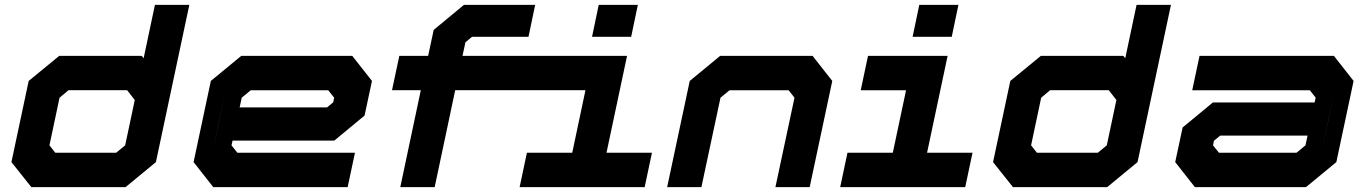

<svg xmlns="http://www.w3.org/2000/svg" viewBox="-20 -770 5616 790"><path d="M496.5 0H109L27 -103L98 -437L223.5 -540H563L571 -530.5L617.5 -750H759L621.5 -103ZM458 -141.5 495 -172 534.5 -358.5 503 -399H262L225 -368L183.5 -172L207.5 -141.5Z M1429.5 -540 1510.5 -437 1480 -294.5 1355.5 -191.5H937L932.5 -172L956.5 -141.5H1440.5L1410.5 0H857.5L776.5 -103L847.5 -437L972.5 -540ZM1330.5 -398.5H1011.5L974.5 -368L966 -328H1325.5L1351 -349L1355 -368ZM910 -403 853 -137 880 -262Z M1627 0 1711.5 -399H1593L1623 -540H1741.5L1764.5 -647L1889 -750H2182L2154.5 -618.5H1922L1895 -596L1883 -540H2560L2475.5 -141.5H2662.5L2632.5 0H2118L2148 -141.5H2334.5L2389 -399H1853L1768.5 0ZM2416 -618.5 2443.5 -750H2604.5L2577 -618.5Z M2725 0 2818 -437 2943 -540H3323.5L3404.5 -437L3311.5 0H3170.5L3249 -368L3225 -398.5H2981.5L2944.5 -368L2866 0Z M3735 -618.5 3762.5 -750H3923.5L3896 -618.5ZM3437 0 3467 -141.5H3653.5L3708 -398.5H3521.5L3551.5 -540H3879L3794.5 -141.5H3981.5L3951.5 0Z M4535.5 0H4148L4066 -103L4137 -437L4262.5 -540H4602L4610 -530.5L4656.5 -750H4798L4660.5 -103ZM4497 -141.5 4534 -172 4573.5 -358.5 4542 -399H4301L4264 -368L4222.5 -172L4246.5 -141.5Z M4896.5 0 4815.5 -103 4846 -245.5 4970.5 -348.5H5389L5393.5 -368L5369.5 -398.5H4885.5L4915.5 -540H5468.5L5549.5 -437L5478.5 -103L5353.5 0ZM4995.5 -141.5H5314.5L5351.5 -172L5360 -212H5000.5L4975 -191L4971 -172ZM5416 -137 5473 -403 5446 -278Z"/></svg>

Font: Tourney Expanded Black
Style: Italic
Weight: 900
Width: 7
Italic angle: -12°
Designer: Tyler Finck
Foundry: Etcetera Type Co
Version: Version 1.010; ttfautohint (v1.8.3)